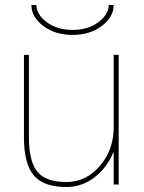

<svg xmlns="http://www.w3.org/2000/svg" viewBox="-20 -740 577 770"><path d="M106 -720H126Q126 -682 167.5 -651Q209 -620 271 -620Q333 -620 374.5 -651Q416 -682 416 -720H436Q436 -672 388.5 -636Q341 -600 271 -600Q201 -600 153.5 -636Q106 -672 106 -720ZM436 -128H434Q408 -66 358 -28Q308 10 246 10Q155 10 115.5 -36.5Q76 -83 76 -190V-520H96V-190Q96 -92 130 -51Q164 -10 246 -10Q325 -10 380.5 -74.5Q436 -139 436 -230V-520H456V0H436Z"/></svg>

Font: M PLUS 1p Thin
Style: Regular
Weight: 250
Version: Version 1.062